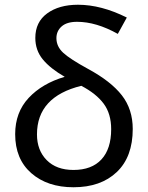

<svg xmlns="http://www.w3.org/2000/svg" viewBox="-20 -780 624 810"><path d="M309 -760Q407 -760 515 -706L477 -637Q386 -688 305 -688Q262 -688 240 -668.5Q218 -649 218 -619Q218 -584 246.5 -557.5Q275 -531 352 -489Q448 -437 494 -378Q540 -319 540 -236Q540 -118 472.5 -54Q405 10 290 10Q180 10 112 -49.5Q44 -109 44 -214Q44 -306 101 -367Q158 -428 253 -456Q192 -491 160.5 -529.5Q129 -568 129 -620Q129 -687 179 -723.5Q229 -760 309 -760ZM323 -418Q136 -372 136 -213Q136 -146 177 -104.5Q218 -63 290 -63Q367 -63 408 -107.5Q449 -152 449 -235Q449 -300 417.5 -342.5Q386 -385 323 -418Z"/></svg>

Font: Advent Sans Logo
Style: Regular
Weight: 400
Designer: Types & Symbols
Foundry: Types & Symbols
Version: Version 1.002